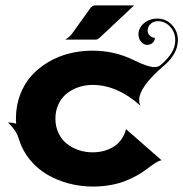

<svg xmlns="http://www.w3.org/2000/svg" viewBox="-20 -684 680 712"><path d="M221.7 -537.1Q238.5 -546.1 250.5 -563.7L315.4 -654.3Q317.9 -658.2 322.9 -661.1Q327.9 -664.1 332 -664.1H477.5L352.5 -546.9Q342 -537.1 335.9 -537.1ZM9.8 -229.5Q28.1 -229.5 39.8 -225.1Q39.1 -234.4 39.1 -244.1Q39.1 -291.7 54.6 -332.8Q70.1 -373.8 96.9 -403.4Q123.8 -433.1 159.7 -454.2Q195.6 -475.3 236.9 -485.7Q278.3 -496.1 322.3 -496.1Q405 -496.1 475.1 -461.4Q528.6 -435.1 553 -435.1Q565.9 -435.1 575.2 -442.4Q601.1 -464.4 615.5 -486.8Q629.9 -509.3 629.9 -535.2Q629.9 -564.2 611 -584.8Q592 -605.5 565.4 -605.5Q549.8 -605.5 538.7 -595.5Q527.6 -585.4 527.6 -571.3Q527.6 -559.8 535.4 -551.9Q543.2 -543.9 554.4 -543.9Q554.4 -533 546.1 -525.3Q537.8 -517.6 525.9 -517.6Q512.7 -517.6 503.1 -529.2Q493.4 -540.8 493.4 -556.4Q493.4 -580.8 514 -598Q534.7 -615.2 563.7 -615.2Q595.2 -615.2 617.4 -591.8Q639.6 -568.4 639.6 -535.2Q639.6 -481.7 582 -435.5Q496.1 -360.1 496.1 -313Q496.1 -302.2 500.5 -292.2Q414.8 -369.1 323.2 -369.1Q296.6 -369.1 272.3 -361.1Q248 -353 228.5 -337.9Q209 -322.8 197.3 -298.5Q185.5 -274.2 185.5 -244.1Q185.5 -214.1 197.3 -189.8Q209 -165.5 228.5 -150.4Q248 -135.3 272.3 -127.2Q296.6 -119.1 323.2 -119.1Q344.5 -119.1 363.6 -124Q382.8 -128.9 399.8 -138.9Q416.7 -148.9 429.2 -165.9Q441.7 -182.9 447.3 -205.1L579.1 -89.8Q571.3 -88.6 561 -82.6Q550.8 -76.7 539.2 -68Q527.6 -59.3 513.1 -49.1Q498.5 -38.8 479.5 -28.8Q460.4 -18.8 438.5 -10.6Q416.5 -2.4 386.8 2.7Q357.2 7.8 324.2 7.8Q278.3 7.8 235.1 -3.7Q191.9 -15.1 154.9 -36.7Q117.9 -58.3 90 -92.8Q62 -127.2 49.3 -170.2Q44.4 -186.8 34.8 -200.6Q25.1 -214.4 9.8 -229.5Z"/></svg>

Font: Agreloy
Style: Medium
Weight: 400
Designer: gluk
Foundry: gluk
Version: Version 0.27